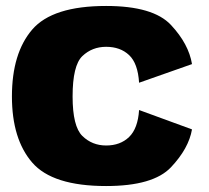

<svg xmlns="http://www.w3.org/2000/svg" viewBox="-20 -618 700 644"><path d="M336 6Q494 6 553.5 -57Q613 -120 624 -184L446.5 -249Q442.5 -187 413 -158.5Q383.5 -130 336 -130Q289 -130 256.2 -162Q223.5 -194 223.5 -294.5Q223.5 -398.5 256.2 -429.8Q289 -461 336 -461Q383.5 -461 413 -433.2Q442.5 -405.5 446.5 -340.5L624 -403Q613 -470.5 553.5 -534.2Q494 -598 336 -598Q156 -598 88 -518.8Q20 -439.5 20 -294.5Q20 -151.5 88 -72.8Q156 6 336 6Z"/></svg>

Font: Anybody UltraCondensed Thin ExtraBold
Style: Regular
Weight: 800
Version: Version 1.111